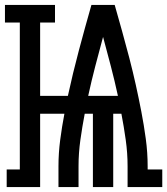

<svg xmlns="http://www.w3.org/2000/svg" viewBox="-41 -755 675 775"><path d="M-14 0V-71H39V-664H-21V-735H181V-664H121V-368H233Q253 -460 277.5 -552Q302 -644 328 -735H422Q437 -682 452 -628.5Q467 -575 481 -521Q495 -467 507 -413Q519 -359 529.5 -304.5Q540 -250 547.5 -194.5Q555 -139 555 -84V-71H614V0H474V-84Q474 -137 466.5 -190.5Q459 -244 449 -296H416V0H334V-296H301Q291 -244 283.5 -190.5Q276 -137 276 -84V0H195V-84Q195 -137 202 -190.5Q209 -244 219 -296H121V0ZM435 -368Q422 -428 406.5 -487.5Q391 -547 375 -606Q359 -547 343.5 -487.5Q328 -428 315 -368Z"/></svg>

Font: Iosevka Curly Slab MdEx
Style: Regular
Weight: 500
Width: 7
Monospace: yes
Designer: Belleve Invis
Foundry: Belleve Invis
Version: Version 11.1.0; ttfautohint (v1.8.3)